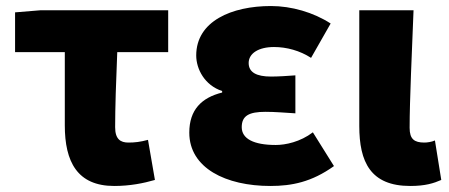

<svg xmlns="http://www.w3.org/2000/svg" viewBox="-20 -603 1490 637"><path d="M359 14C411 14 456 5 494 -6L471 -139C445 -132 427 -130 406 -130C380 -130 362 -141 362 -181C362 -242 365 -336 369 -430H538V-569H115L30 -562V-430H195V-187C195 -67 236 14 359 14Z M877 14C948 14 1014 1 1088 -52L1018 -164C976 -132 927 -122 895 -122C821 -122 782 -143 782 -181C782 -219 806 -232 861 -232C892 -232 927 -229 960 -227V-353C934 -351 903 -349 879 -349C831 -349 805 -363 805 -394C805 -426 838 -447 889 -447C931 -447 975 -435 1012 -411L1077 -525C1020 -562 947 -583 879 -583C749 -583 631 -533 631 -419C631 -374 659 -320 717 -301V-296C649 -279 608 -239 608 -163C608 -45 730 14 877 14Z M1341 14C1391 14 1419 5 1444 -6L1423 -137C1412 -132 1397 -130 1388 -130C1355 -130 1339 -141 1339 -179C1339 -269 1347 -439 1352 -569H1172V-185C1172 -66 1209 14 1341 14Z"/></svg>

Font: Noto Sans JP Black
Style: Regular
Weight: 900
Designer: Ryoko NISHIZUKA 西塚涼子 (kana, bopomofo & ideographs); Paul D. Hunt (Latin, Greek & Cyrillic); Sandoll Communications 산돌커뮤니
Foundry: Adobe
Version: Version 2.002;hotconv 1.0.116;makeotfexe 2.5.65601